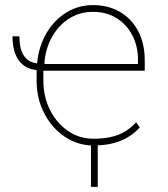

<svg xmlns="http://www.w3.org/2000/svg" viewBox="-20 -558 655 750"><path d="M344.7 10.3Q284.7 10.3 234.1 -23.2Q183.6 -56.6 153.3 -114.3Q123 -171.9 123 -244.1Q123 -253.9 123 -264.2Q123 -274.4 123 -284.2Q77.6 -288.6 53.2 -322.5Q28.8 -356.4 28.8 -416H55.7Q55.7 -318.4 125 -310.5Q131.3 -377.4 161.6 -428.7Q191.9 -480 239 -509Q286.1 -538.1 343.3 -538.1Q402.8 -538.1 448.5 -511.5Q494.1 -484.9 519.8 -436.5Q545.4 -388.2 545.4 -322.3V-281.7H149.4V-244.1Q149.4 -180.2 175.3 -128.7Q201.2 -77.1 245.4 -46.6Q289.6 -16.1 344.7 -16.1Q384.3 -16.1 414.8 -23.2Q445.3 -30.3 469 -44.7Q492.7 -59.1 511.7 -80.6L525.9 -60.1Q494.6 -25.4 450 -7.6Q405.3 10.3 344.7 10.3ZM154.8 -308.1H519V-324.2Q519 -377.9 496.8 -420.4Q474.6 -462.9 435.1 -487.3Q395.5 -511.7 343.3 -511.7Q291 -511.7 249.8 -485.4Q208.5 -459 183.1 -413.6Q157.7 -368.2 153.3 -311ZM335.4 171.9V-11.7H361.8V171.9Z"/></svg>

Font: Roboto Slab LO Thin
Style: Regular
Weight: 250
Designer: Google
Version: Version 2.00;September 28, 2018;FontCreator 11.5.0.2427 64-b